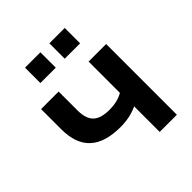

<svg xmlns="http://www.w3.org/2000/svg" viewBox="-205 -897 1035 1035"><g transform="rotate(-45 313.0 -379.0)"><path d="M549.8 0V-539.1H416V-300.3C385.7 -283.2 352.5 -275.4 313 -275.4C225.1 -275.4 187.5 -310.1 187.5 -396.5V-539.1H53.7V-385.3C53.7 -238.8 130.9 -167.5 288.6 -167.5C336.9 -167.5 379.4 -176.3 418.9 -194.8V0ZM453.1 -641.1V-758.3H335.9V-641.1ZM267.6 -641.1V-758.3H150.4V-641.1Z"/></g></svg>

Font: Winston SemiBold
Style: Regular
Weight: 600
Designer: Vernon Adams, Kim Jin-seong, David Berlow, Cristiano Sobral
Foundry: The Winston Project Authors
Version: Version 3.004